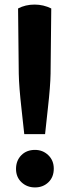

<svg xmlns="http://www.w3.org/2000/svg" viewBox="-20 -808 305 839"><path d="M204 -771 201 -486Q200 -430 189.5 -337.5Q179 -245 177 -222H86Q85 -235 74 -332Q63 -429 62 -486L59 -771Q91 -788 131 -788Q170 -788 204 -771ZM215 -71Q215 -34 191.5 -11.5Q168 11 133 11Q98 11 74 -11.5Q50 -34 50 -70Q50 -106 73 -129.5Q96 -153 133 -153Q167 -153 191 -130Q215 -107 215 -71Z"/></svg>

Font: Repo
Style: Bold
Weight: 700
Designer: Stefan Peev
Foundry: Context Ltd
Version: Version 001.000